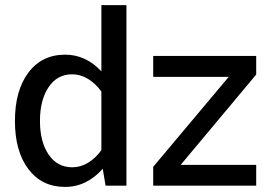

<svg xmlns="http://www.w3.org/2000/svg" viewBox="-20 -735 1065 760"><path d="M586.4 -430.7V-513.7H994.1V-439.9L695.3 -82.5H994.1V0H586.4V-74.7L885.3 -430.7ZM39.1 -256.3Q39.1 -376.5 92.3 -447.5Q145.5 -518.6 237.8 -518.6Q319.8 -518.6 381.3 -452.6V-714.8H480.5V0H397.9L386.7 -66.9Q356 -32.2 318.6 -13.7Q281.2 4.9 237.3 4.9Q145.5 4.9 92.3 -65.7Q39.1 -136.2 39.1 -256.3ZM138.2 -256.3Q138.2 -173.3 172.6 -123Q207 -72.8 266.1 -72.8Q299.3 -72.8 329.1 -91.1Q358.9 -109.4 381.3 -140.6V-372.6Q358.4 -404.3 328.6 -422.6Q298.8 -440.9 265.6 -440.9Q206.5 -440.9 172.4 -390.1Q138.2 -339.4 138.2 -256.3Z"/></svg>

Font: Estedad-FD Medium
Style: Regular
Weight: 500
Designer: Amin Abedi
Version: Version 7.3